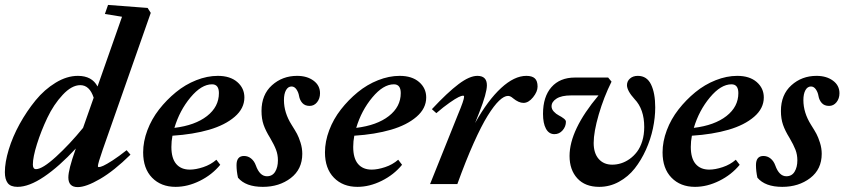

<svg xmlns="http://www.w3.org/2000/svg" viewBox="-29 -745 3417 777"><path d="M42 11.2Q13.7 11.2 2.2 -4.2Q-9.3 -19.5 -9.3 -48.3Q-9.3 -87.9 6.3 -139.6Q22 -191.4 50.5 -243.2Q79.1 -294.9 115 -338.9Q150.9 -382.8 196.3 -410.4Q241.7 -438 286.1 -438Q343.3 -438 365.7 -395L464.8 -677.2L395.5 -688.5L408.2 -725.1L568.4 -712.9L581.1 -692.9L386.7 -139.2Q367.2 -83 367.2 -72.8Q367.2 -68.8 371.1 -68.8Q377 -68.8 389.2 -74.2Q401.4 -79.6 426.8 -95.9Q452.1 -112.3 483.4 -137.2L499 -119.1Q432.6 -53.7 376 -20.8Q319.3 12.2 285.6 12.2Q247.6 12.2 247.6 -26.9Q247.6 -58.6 275.9 -138.2L277.8 -144Q210 -70.8 149.2 -29.8Q88.4 11.2 42 11.2ZM104 -79.1Q104 -60.5 116.7 -60.5Q142.6 -60.5 197.8 -110.8Q252.9 -161.1 307.1 -227.5L350.1 -349.6Q333.5 -400.4 295.9 -400.4Q261.2 -400.4 224.6 -361.1Q188 -321.8 162.6 -268.3Q137.2 -214.8 120.6 -161.9Q104 -108.9 104 -79.1Z M681.6 11.2Q622.6 11.2 586.4 -25.9Q550.3 -63 550.3 -128.4Q550.3 -172.4 567.4 -217.8Q584.5 -263.2 614.7 -302Q645 -340.8 682.9 -371.8Q720.7 -402.8 765.1 -420.4Q809.6 -438 852.5 -438Q902.3 -438 931.2 -413.1Q960 -388.2 960 -350.6Q960 -306.2 920.9 -272.5Q881.8 -238.8 817.4 -220Q752.9 -201.2 668.9 -195.8Q664.6 -173.3 664.6 -150.4Q664.6 -104.5 684.1 -81.5Q703.6 -58.6 739.3 -58.6Q763.2 -58.6 793.5 -68.6Q823.7 -78.6 846.7 -98.6L862.3 -78.1Q829.1 -37.6 779.8 -13.2Q730.5 11.2 681.6 11.2ZM829.1 -403.8Q786.1 -403.8 741.9 -350.8Q697.8 -297.9 676.8 -227.5Q760.7 -237.8 808.8 -275.4Q856.9 -313 856.9 -368.2Q856.9 -403.8 829.1 -403.8Z M1034.7 11.2Q965.3 11.2 934.1 -25.9Q928.2 -52.7 928.2 -76.7Q928.2 -113.8 958.5 -113.8Q974.6 -113.8 987.3 -103.5Q1000 -93.3 1006.3 -75.7Q1022 -31.7 1051.3 -31.7Q1073.2 -31.7 1084.5 -50Q1095.7 -68.4 1095.7 -96.2Q1095.7 -119.1 1088.1 -138.9Q1080.6 -158.7 1064 -187Q1046.4 -215.3 1037.8 -239.7Q1029.3 -264.2 1029.3 -295.9Q1029.3 -361.8 1071.5 -399.9Q1113.8 -438 1173.3 -438Q1213.4 -438 1239.7 -418.7Q1266.1 -399.4 1266.1 -367.7Q1266.1 -346.2 1254.2 -331.3Q1242.2 -316.4 1224.1 -316.4Q1205.1 -316.4 1194.6 -328.1Q1184.1 -339.8 1181.2 -356.9Q1178.7 -371.6 1170.7 -383.3Q1162.6 -395 1150.9 -395Q1136.7 -395 1128.4 -380.1Q1120.1 -365.2 1120.1 -339.8Q1120.1 -289.1 1150.9 -240.2Q1166 -216.3 1173.1 -203.1Q1180.2 -189.9 1187.3 -167.5Q1194.3 -145 1194.3 -122.6Q1194.3 -60.1 1147.7 -24.4Q1101.1 11.2 1034.7 11.2Z M1417.5 11.2Q1358.4 11.2 1322.3 -25.9Q1286.1 -63 1286.1 -128.4Q1286.1 -172.4 1303.2 -217.8Q1320.3 -263.2 1350.6 -302Q1380.9 -340.8 1418.7 -371.8Q1456.5 -402.8 1501 -420.4Q1545.4 -438 1588.4 -438Q1638.2 -438 1667 -413.1Q1695.8 -388.2 1695.8 -350.6Q1695.8 -306.2 1656.7 -272.5Q1617.7 -238.8 1553.2 -220Q1488.8 -201.2 1404.8 -195.8Q1400.4 -173.3 1400.4 -150.4Q1400.4 -104.5 1419.9 -81.5Q1439.5 -58.6 1475.1 -58.6Q1499 -58.6 1529.3 -68.6Q1559.6 -78.6 1582.5 -98.6L1598.1 -78.1Q1564.9 -37.6 1515.6 -13.2Q1466.3 11.2 1417.5 11.2ZM1564.9 -403.8Q1522 -403.8 1477.8 -350.8Q1433.6 -297.9 1412.6 -227.5Q1496.6 -237.8 1544.7 -275.4Q1592.8 -313 1592.8 -368.2Q1592.8 -403.8 1564.9 -403.8Z M1711.4 0 1824.2 -281.2Q1849.1 -340.3 1849.1 -353.5Q1849.1 -357.9 1844.7 -357.9Q1839.4 -357.9 1826.9 -352.1Q1814.5 -346.2 1790.3 -329.3Q1766.1 -312.5 1736.8 -287.1L1718.8 -303.2Q1782.2 -371.1 1826.7 -404.5Q1871.1 -438 1902.8 -438Q1941.4 -438 1941.4 -399.9Q1941.4 -368.2 1910.6 -290L1893.6 -247.1Q1945.3 -339.4 1998.8 -388.7Q2052.2 -438 2101.1 -438Q2124.5 -438 2135.5 -427.7Q2146.5 -417.5 2146.5 -394.5Q2146.5 -374 2128.2 -351.3Q2109.9 -328.6 2089.4 -328.6Q2070.3 -328.6 2047.4 -347.2Q2036.6 -356.9 2026.9 -356.9Q2011.2 -356.9 1990.7 -337.4Q1970.2 -317.9 1944.8 -277.1Q1919.4 -236.3 1887.7 -165.5Q1856 -94.7 1821.8 0Z M2396 11.2Q2338.9 11.2 2307.4 -23.2Q2275.9 -57.6 2275.9 -113.8Q2275.9 -219.2 2393.1 -358.9H2282.7Q2243.2 -358.9 2223.1 -345.9Q2203.1 -333 2203.1 -314.9Q2203.1 -303.2 2212.2 -293.5Q2221.2 -283.7 2232.2 -278.1Q2243.2 -272.5 2252.2 -265.6Q2261.2 -258.8 2261.2 -252.4Q2261.2 -232.9 2247.8 -217.5Q2234.4 -202.1 2214.8 -202.1Q2192.4 -202.1 2180.4 -224.1Q2168.5 -246.1 2168.5 -284.2Q2168.5 -353.5 2202.6 -392.3Q2236.8 -431.2 2297.9 -431.2H2432.1L2445.8 -414.6Q2414.6 -352.1 2394 -281.5Q2373.5 -210.9 2373.5 -166.5Q2373.5 -125 2393.8 -101.8Q2414.1 -78.6 2448.7 -78.6Q2466.3 -78.6 2483.9 -84Q2501.5 -89.4 2518.6 -101.3Q2535.6 -113.3 2548.8 -130.6Q2562 -147.9 2570.1 -173.8Q2578.1 -199.7 2578.1 -231Q2578.1 -303.2 2539.1 -343.8Q2508.3 -377.9 2508.3 -400.4Q2508.3 -416.5 2520.5 -427.2Q2532.7 -438 2552.2 -438Q2588.9 -438 2605.7 -403.1Q2622.6 -368.2 2622.6 -310.5Q2622.6 -269 2613.3 -225.1Q2604 -181.2 2585 -138.9Q2565.9 -96.7 2539.6 -63.2Q2513.2 -29.8 2475.8 -9.3Q2438.5 11.2 2396 11.2Z M2783.7 11.2Q2724.6 11.2 2688.5 -25.9Q2652.3 -63 2652.3 -128.4Q2652.3 -172.4 2669.4 -217.8Q2686.5 -263.2 2716.8 -302Q2747.1 -340.8 2784.9 -371.8Q2822.8 -402.8 2867.2 -420.4Q2911.6 -438 2954.6 -438Q3004.4 -438 3033.2 -413.1Q3062 -388.2 3062 -350.6Q3062 -306.2 3022.9 -272.5Q2983.9 -238.8 2919.4 -220Q2855 -201.2 2771 -195.8Q2766.6 -173.3 2766.6 -150.4Q2766.6 -104.5 2786.1 -81.5Q2805.7 -58.6 2841.3 -58.6Q2865.2 -58.6 2895.5 -68.6Q2925.8 -78.6 2948.7 -98.6L2964.4 -78.1Q2931.2 -37.6 2881.8 -13.2Q2832.5 11.2 2783.7 11.2ZM2931.2 -403.8Q2888.2 -403.8 2844 -350.8Q2799.8 -297.9 2778.8 -227.5Q2862.8 -237.8 2910.9 -275.4Q2959 -313 2959 -368.2Q2959 -403.8 2931.2 -403.8Z M3136.7 11.2Q3067.4 11.2 3036.1 -25.9Q3030.3 -52.7 3030.3 -76.7Q3030.3 -113.8 3060.5 -113.8Q3076.7 -113.8 3089.4 -103.5Q3102.1 -93.3 3108.4 -75.7Q3124 -31.7 3153.3 -31.7Q3175.3 -31.7 3186.5 -50Q3197.8 -68.4 3197.8 -96.2Q3197.8 -119.1 3190.2 -138.9Q3182.6 -158.7 3166 -187Q3148.4 -215.3 3139.9 -239.7Q3131.3 -264.2 3131.3 -295.9Q3131.3 -361.8 3173.6 -399.9Q3215.8 -438 3275.4 -438Q3315.4 -438 3341.8 -418.7Q3368.2 -399.4 3368.2 -367.7Q3368.2 -346.2 3356.2 -331.3Q3344.2 -316.4 3326.2 -316.4Q3307.1 -316.4 3296.6 -328.1Q3286.1 -339.8 3283.2 -356.9Q3280.8 -371.6 3272.7 -383.3Q3264.6 -395 3252.9 -395Q3238.8 -395 3230.5 -380.1Q3222.2 -365.2 3222.2 -339.8Q3222.2 -289.1 3252.9 -240.2Q3268.1 -216.3 3275.1 -203.1Q3282.2 -189.9 3289.3 -167.5Q3296.4 -145 3296.4 -122.6Q3296.4 -60.1 3249.8 -24.4Q3203.1 11.2 3136.7 11.2Z"/></svg>

Font: Elstob 14pt
Style: Bold Italic
Weight: 700
Italic angle: -20°
Designer: Peter S. Baker
Version: Version 1.015